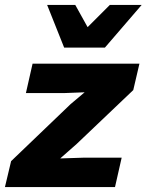

<svg xmlns="http://www.w3.org/2000/svg" viewBox="-38 -758 594 778"><path d="M222 -565 153 -738H267L317 -648L407 -738H536L387 -565ZM-18 0 7 -105 248 -336 305 -384 226 -381H67L94 -500H527L502 -393L273 -175L206 -116L298 -119H455L428 0Z"/></svg>

Font: Elaine Sans
Style: Bold Italic
Weight: 700
Italic angle: -13°
Designer: Wei Huang
Foundry: Wei Huang
Version: Version 2.001;December 24, 2019;FontCreator 12.0.0.2547 64-b